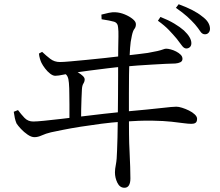

<svg xmlns="http://www.w3.org/2000/svg" viewBox="-20 -820 1040 907"><path d="M860 -591Q849 -591 839 -605Q829 -619 814 -638Q798 -657 778 -678Q758 -699 726 -722L738 -740Q776 -725 803.5 -708.5Q831 -692 849 -676Q884 -643 884 -616Q884 -604 877 -597.5Q870 -591 860 -591ZM568 67Q546 67 534.5 43.5Q523 20 523 -6Q523 -21 527.5 -43.5Q532 -66 533 -109Q534 -128 535 -169Q536 -210 536.5 -262Q537 -314 537.5 -366.5Q538 -419 538 -462.5Q538 -506 538 -530Q538 -561 538.5 -591.5Q539 -622 539.5 -648Q540 -674 538 -689Q537 -712 518.5 -717.5Q500 -723 460 -729L459 -751Q478 -756 494.5 -759.5Q511 -763 526 -762Q547 -761 569 -752Q591 -743 606.5 -730.5Q622 -718 622 -706Q622 -692 615 -683.5Q608 -675 603 -652Q596 -621 594.5 -593.5Q593 -566 591 -532Q590 -506 589.5 -466Q589 -426 589 -378Q589 -330 589 -280Q589 -230 589.5 -185Q590 -140 592 -106Q594 -68 595 -31.5Q596 5 596 23Q596 44 589 55.5Q582 67 568 67ZM308 -243Q308 -258 308 -281Q308 -304 308 -328Q308 -352 307.5 -372Q307 -392 307 -403Q306 -432 303 -446Q300 -460 292.5 -467.5Q285 -475 270 -482L273 -495Q289 -495 301 -494Q313 -493 328 -487Q338 -484 350 -477Q362 -470 371 -461.5Q380 -453 380 -445Q380 -435 374 -425.5Q368 -416 367 -398Q366 -378 365 -354.5Q364 -331 363.5 -303.5Q363 -276 363 -244ZM143 -172Q128 -172 110.5 -184Q93 -196 79 -211Q65 -226 58 -237Q53 -249 50 -262.5Q47 -276 45 -292L65 -300Q79 -281 95.5 -263.5Q112 -246 137 -246Q153 -246 188 -249.5Q223 -253 270.5 -258.5Q318 -264 370 -270.5Q422 -277 471.5 -282.5Q521 -288 561 -292Q629 -298 673.5 -302.5Q718 -307 745 -310Q772 -313 787.5 -314.5Q803 -316 813 -316Q824 -316 840 -311Q856 -306 872.5 -298Q889 -290 900 -279.5Q911 -269 911 -259Q911 -245 904 -240Q897 -235 885 -235Q870 -235 848 -238Q826 -241 790.5 -245Q755 -249 698.5 -250Q642 -251 556 -245Q510 -242 459.5 -235.5Q409 -229 361.5 -221.5Q314 -214 277 -206.5Q240 -199 221 -195Q196 -189 177.5 -180.5Q159 -172 143 -172ZM241 -462Q230 -462 217 -472Q204 -482 193 -496.5Q182 -511 176 -523Q172 -531 168.5 -543Q165 -555 164 -567L179 -575Q198 -557 217.5 -542Q237 -527 263 -527Q279 -527 312 -530Q345 -533 387.5 -537Q430 -541 475.5 -546Q521 -551 562.5 -556Q604 -561 635 -564.5Q666 -568 678 -570Q707 -575 724 -579Q741 -583 750 -586.5Q759 -590 765 -590Q774 -590 787 -586.5Q800 -583 812.5 -576.5Q825 -570 833.5 -561.5Q842 -553 842 -542Q842 -531 832 -526Q822 -521 808 -520Q792 -520 763.5 -518.5Q735 -517 700 -515Q665 -513 629.5 -510.5Q594 -508 564 -505Q533 -503 489.5 -497.5Q446 -492 402 -486.5Q358 -481 326 -476Q306 -473 280.5 -467.5Q255 -462 241 -462ZM948 -658Q935 -658 926 -672Q917 -686 901 -705Q884 -724 864 -742Q844 -760 811 -783L824 -800Q862 -786 889 -772Q916 -758 933 -744Q954 -729 963 -714Q972 -699 972 -684Q972 -673 965.5 -665.5Q959 -658 948 -658Z"/></svg>

Font: Noto Serif KR
Style: Regular
Weight: 400
Designer: Ryoko NISHIZUKA  (kana & ideographs); Frank Grießhammer (Latin, Greek & Cyrillic); Wenlong ZHANG  (bopomofo); Sandoll Co
Foundry: Adobe
Version: Version 2.003-H1;hotconv 1.1.1;makeotfexe 2.6.0